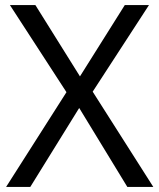

<svg xmlns="http://www.w3.org/2000/svg" viewBox="-20 -734 626 754"><path d="M582 0H480L291 -310L99 0H4L241 -372L19 -714H119L294 -434L470 -714H565L344 -374Z"/></svg>

Font: Noto Sans Hebrew
Style: Regular
Weight: 400
Designer: Monotype Design Team
Foundry: Monotype Imaging Inc.
Version: Version 2.003;January 10, 2023;FontCreator 14.0.0.2877 64-bi